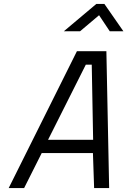

<svg xmlns="http://www.w3.org/2000/svg" viewBox="-20 -951 644 971"><path d="M444 -624 451 -244H223L414 -624ZM102 0 191 -177H450L456 0H532L518 -692H369L24 0ZM385 -793 481 -874 535 -793H604L508 -931H467L303 -793Z"/></svg>

Font: RazerF5
Style: Italic
Weight: 400
Foundry: Razer Inc.
Version: Version 2